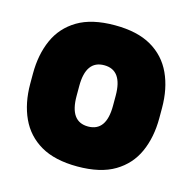

<svg xmlns="http://www.w3.org/2000/svg" viewBox="-87 -631 734 733"><g transform="rotate(15 280.0 -265.0)"><path d="M280 14Q191 14 135 -18.5Q79 -51 52 -109.5Q25 -168 25 -245V-285Q25 -360 51 -418.5Q77 -477 133 -510.5Q189 -544 280 -544Q369 -544 425 -511.5Q481 -479 508 -420.5Q535 -362 535 -285V-245Q535 -170 509 -111.5Q483 -53 427 -19.5Q371 14 280 14ZM280 -144Q352 -144 352 -245V-285Q352 -386 280 -386Q208 -386 208 -285V-245Q208 -144 280 -144Z"/></g></svg>

Font: Tanohe Sans Black
Style: Regular
Weight: 900
Designer: Village Type and Design LLC & Cristiano Sobral
Foundry: Cooper Hewitt Smithsonian Design Museum
Version: Version 1.00;March 11, 2020;FontCreator 12.0.0.2522 64-bit; 